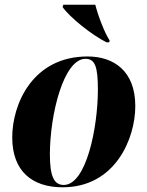

<svg xmlns="http://www.w3.org/2000/svg" viewBox="-20 -786 626 816"><path d="M433 -606H444L446 -614C423 -649 396 -722 385 -766H249L246 -756C276 -713 370 -637 433 -606ZM246 10C470 10 555 -197 555 -335C555 -485 463 -546 352 -546C119 -546 32 -344 32 -202C32 -59 116 10 246 10ZM251 0C211 0 192 -34 192 -129C192 -301 251 -536 343 -536C384 -536 396 -503 396 -405C396 -245 347 0 251 0Z"/></svg>

Font: Noto Serif Display SemiCondensed ExtraBold
Style: Italic
Weight: 800
Width: 4
Italic angle: -12°
Designer: Monotype Design Team
Foundry: Monotype Imaging Inc.
Version: Version 2.009